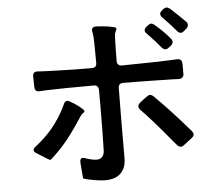

<svg xmlns="http://www.w3.org/2000/svg" viewBox="-56 -887 1113 966"><g transform="rotate(-5 500.0 -403.5)"><path d="M819 -823Q827 -823 837 -815Q889 -767 911 -744Q919 -737 919 -727Q919 -718 911 -710Q902 -701 896 -697Q889 -690 881 -690Q870 -690 863 -700Q821 -748 794 -775Q785 -784 785 -793Q785 -801 793 -808L803 -817Q812 -823 819 -823ZM545 -440Q543 -287 543 -85Q543 -39 516.5 -11.5Q490 16 437 16Q416 16 383 10.5Q350 5 328 -2Q326 -3 324 -32L320 -83Q319 -93 322.5 -99.5Q326 -106 334 -106Q340 -106 346 -103Q382 -91 404 -91Q421 -91 431 -102Q441 -113 442 -132Q445 -230 445 -359V-440Q444 -464 420 -464Q276 -464 182 -461L148 -459H143Q124 -459 122 -480Q122 -519 121 -537Q121 -549 127.5 -554.5Q134 -560 146 -559Q172 -557 241 -555Q319 -552 419 -552Q443 -552 443 -576L442 -678Q442 -711 437 -733L436 -740Q436 -759 458 -759Q517 -756 549 -747Q559 -745 559 -737V-736Q558 -733 554 -724.5Q550 -716 549 -709Q548 -703 548 -688Q546 -618 546 -576Q546 -565 552.5 -558.5Q559 -552 570 -552L750 -555Q769 -555 803 -557Q841 -559 852 -559Q873 -559 875 -536V-482Q875 -471 868 -465Q861 -459 850 -459Q814 -461 781 -461L745 -462Q639 -464 569 -464Q545 -464 545 -440ZM797 -614Q787 -614 778 -624Q758 -650 709 -701Q700 -709 700 -718Q700 -726 710 -735Q713 -738 719 -742Q728 -749 735 -749Q742 -749 752 -741Q797 -703 829 -664Q835 -657 835 -648Q835 -640 826 -631L812 -620Q805 -614 797 -614ZM341 -316Q300 -252 262 -204Q224 -156 172 -110Q169 -108 129 -134L104 -150Q91 -157 91 -166Q91 -175 101 -182Q155 -224 190.5 -267.5Q226 -311 253 -363L262 -382Q269 -399 280 -399Q284 -399 292 -395Q333 -373 358 -348Q363 -343 363 -340Q363 -335 357.5 -332Q352 -329 350 -327ZM698 -392Q707 -392 716 -383Q794 -307 892 -193Q900 -183 900 -176Q900 -167 890 -159Q893 -161 846 -125Q839 -119 831 -119Q821 -119 812 -129L794 -150Q701 -263 643 -322Q635 -330 635 -339Q635 -348 645 -357Q664 -373 683 -386Q690 -392 698 -392Z"/></g></svg>

Font: Shippori Gothic B2 Bold
Style: Regular
Weight: 700
Designer: FONTDASU
Foundry: FONTDASU / Google Inc. / but / Adobe
Version: Version 1.130